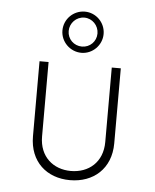

<svg xmlns="http://www.w3.org/2000/svg" viewBox="-47 -623 541 671"><g transform="rotate(5 224.0 -287.5)"><path d="M224.1 -439C263.2 -439 295.9 -471.7 295.9 -511.2C295.9 -551.3 263.2 -583.5 224.1 -583.5C184.1 -583.5 151.4 -551.3 151.4 -511.2C151.4 -471.7 184.1 -439 224.1 -439ZM224.1 -460.9C195.8 -460.9 173.3 -482.9 173.3 -511.2C173.3 -539.1 195.8 -562.5 224.1 -562.5C252 -562.5 274.4 -539.1 274.4 -511.2C274.4 -482.9 252 -460.9 224.1 -460.9ZM223.1 7.8C304.7 7.8 366.2 -44.4 366.2 -133.8V-397H334.5V-135.7C334.5 -64.5 285.6 -24.4 223.1 -24.4C162.1 -24.4 112.8 -64.5 112.8 -135.7V-397H81.1V-133.8C81.1 -44.4 141.6 7.8 223.1 7.8Z"/></g></svg>

Font: Now ExtraLight
Style: Regular
Weight: 200
Designer: Alfredo Marco Pradil
Foundry: Alfredo Marco Pradil
Version: Version 1.200;hotconv 1.0.109;makeotfexe 2.5.65596